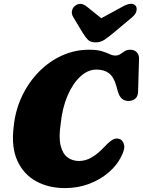

<svg xmlns="http://www.w3.org/2000/svg" viewBox="-20 -973 749 1006"><path d="M608.5 -244Q624 -237.5 630 -214.2Q636 -191 612.5 -147.5Q590.5 -104.5 547.5 -68Q504.5 -31.5 446.5 -9.5Q388.5 12.5 320.5 12.5Q234.5 12.5 169 -23.5Q103.5 -59.5 71 -130.8Q38.5 -202 51.5 -307.5Q60 -395 95.2 -469Q130.5 -543 184.8 -597.8Q239 -652.5 306 -682.5Q373 -712.5 446 -712.5Q488 -712.5 512.8 -705Q537.5 -697.5 553.5 -689.8Q569.5 -682 584.5 -682Q599.5 -682 610.8 -689.8Q622 -697.5 633.8 -705Q645.5 -712.5 662.5 -712.5Q682.5 -712.5 695.8 -700Q709 -687.5 708.5 -664.5L703.5 -493.5Q703 -467.5 688.5 -455.8Q674 -444 653 -444Q612 -444 598 -492L589 -524Q576.5 -569.5 551.2 -589Q526 -608.5 485 -608.5Q441 -608.5 401.5 -572.5Q362 -536.5 334.2 -472.5Q306.5 -408.5 298 -324.5Q287 -252.5 297.8 -209.8Q308.5 -167 334 -148.2Q359.5 -129.5 394 -129.5Q429 -129.5 462 -149.2Q495 -169 528 -204.5Q553.5 -232 571.5 -241.8Q589.5 -251.5 608.5 -244ZM575.5 -801.5Q548.5 -779 527.8 -765Q507 -751 480.5 -751Q454 -751 440.5 -764.8Q427 -778.5 413 -801.5L363.5 -884Q353.5 -901 357.2 -917Q361 -933 373 -942.5Q402 -964.5 434 -939L510.5 -877.5L623.5 -939Q672 -965.5 691 -942.5Q698 -933.5 695.2 -916.5Q692.5 -899.5 671 -881.5Z"/></svg>

Font: Fraunces 72pt SuperSoft Black
Style: Italic
Weight: 900
Italic angle: -16°
Version: Version 1.000;[b76b70a41]